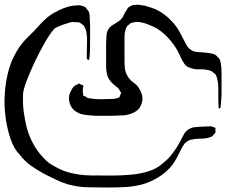

<svg xmlns="http://www.w3.org/2000/svg" viewBox="-110 -736 984 835"><g transform="rotate(-90 381.5 -318.0)"><path d="M197 78V76Q196 64 196 51.5Q196 39 193 28Q192 25 192 21.5Q192 18 190 15Q183 -2 169 -11Q155 -20 140 -27Q125 -34 110.5 -42Q96 -50 82 -60Q51 -85 30 -118.5Q9 -152 -2 -189Q-12 -226 -14 -264.5Q-16 -303 -16 -340Q-16 -378 -15 -425.5Q-14 -473 -2 -515Q6 -541 17.5 -565Q29 -589 41 -613Q58 -645 78 -673.5Q98 -702 127 -724Q152 -749 196.5 -764Q241 -779 291.5 -785.5Q342 -792 386 -789Q424 -787 462 -779.5Q500 -772 535 -758Q555 -749 574.5 -738Q594 -727 611 -713Q626 -701 639.5 -687Q653 -673 666 -660Q681 -646 696.5 -632Q712 -618 725 -602Q735 -590 742.5 -576.5Q750 -563 757 -549Q765 -532 770.5 -512.5Q776 -493 776 -473Q776 -470 776.5 -466.5Q777 -463 776 -459Q775 -456 774 -453Q773 -450 772 -447L769 -439Q766 -436 760 -432Q759 -431 756.5 -429Q754 -427 752 -425Q745 -421 735.5 -420Q726 -419 718 -419Q687 -417 655.5 -417.5Q624 -418 593 -418Q583 -418 573 -418.5Q563 -419 552 -420Q550 -421 547 -421Q544 -421 541 -422Q541 -422 540 -421.5Q539 -421 539 -422Q538 -422 540 -426.5Q542 -431 543 -432H570Q591 -432 612.5 -431Q634 -430 655 -433Q659 -434 663 -434.5Q667 -435 670 -436Q673 -437 676 -439Q679 -441 682 -442Q684 -443 686 -444Q688 -445 689 -446Q691 -447 692 -449.5Q693 -452 694 -453Q696 -455 698.5 -458.5Q701 -462 702 -465Q703 -469 703 -473.5Q703 -478 703 -482Q705 -490 703 -499.5Q701 -509 698 -517Q690 -546 676 -572Q655 -591 616 -613.5Q577 -636 533 -657Q489 -678 451 -692.5Q413 -707 394 -709Q375 -710 355.5 -709.5Q336 -709 317 -707Q298 -704 278.5 -700.5Q259 -697 240 -692Q206 -682 175 -665.5Q144 -649 118 -625Q110 -618 101.5 -609Q93 -600 87 -591Q75 -572 65.5 -552.5Q56 -533 50 -512Q37 -466 36.5 -413.5Q36 -361 36 -323Q36 -285 39.5 -243Q43 -201 54.5 -164Q66 -127 89 -102Q106 -80 128 -62.5Q150 -45 175 -31Q194 -21 214 -10.5Q234 0 243 22Q246 30 246.5 39Q247 48 248 56Q249 67 249 78Q249 89 250 100Q251 106 249.5 110.5Q248 115 246 121Q245 122 245 124Q245 126 243 127Q242 128 238 127.5Q234 127 232 127Q231 127 228 127.5Q225 128 223 128Q222 127 219.5 124.5Q217 122 215 121Q214 119 211.5 117.5Q209 116 207 114L204 107Q198 93 197 78ZM774 -176 773 -174Q770 -164 767 -154Q764 -144 760 -135Q746 -104 723 -78.5Q700 -53 672 -35Q660 -28 648 -21.5Q636 -15 624 -9Q617 -5 608.5 -1Q600 3 593 9Q574 26 573 50Q572 74 569 98Q568 105 566 114Q564 123 559 130Q558 131 556.5 132.5Q555 134 553 136Q551 138 548.5 140.5Q546 143 543 145Q536 149 525.5 150.5Q515 152 507 153Q494 154 481.5 154Q469 154 456 154H384Q374 153 364 152.5Q354 152 343 151Q341 150 336.5 150Q332 150 330 149Q329 149 328.5 145.5Q328 142 328 142Q329 141 333.5 141Q338 141 339 141Q347 140 356 140Q365 140 374 140Q391 140 408.5 140Q426 140 443 138Q451 136 460.5 134Q470 132 477 127Q480 124 484 118L491 109Q492 107 492.5 104Q493 101 494 99Q499 78 498 56Q497 34 506 14Q507 12 508 9Q509 6 510 4Q515 -3 522.5 -8Q530 -13 537 -17Q549 -23 562 -29Q575 -35 587 -42Q623 -64 651 -94.5Q679 -125 693 -165Q698 -177 701.5 -191.5Q705 -206 704 -219Q703 -224 702 -230Q701 -236 699 -240Q698 -243 695 -246Q692 -249 690 -251Q688 -256 685 -257Q681 -260 675 -262Q669 -264 665 -265Q658 -267 650.5 -267.5Q643 -268 636 -268H529Q521 -267 511.5 -267Q502 -267 494 -265Q484 -263 473.5 -257.5Q463 -252 455 -245Q447 -238 440.5 -229Q434 -220 426 -212Q413 -202 397 -195.5Q381 -189 364 -190Q350 -192 339 -198Q335 -200 331.5 -202Q328 -204 326 -206Q314 -217 307 -235Q298 -255 297.5 -278Q297 -301 296 -323V-396Q297 -411 298.5 -427Q300 -443 304 -458Q307 -467 313 -477Q319 -487 326 -493Q340 -505 360 -508.5Q380 -512 396 -505Q404 -501 412.5 -496.5Q421 -492 426 -485Q428 -483 429 -480Q430 -477 431 -475Q432 -474 434 -470.5Q436 -467 436 -465Q436 -464 434.5 -461.5Q433 -459 432 -458Q431 -457 430 -452.5Q429 -448 427 -447Q426 -446 422 -447.5Q418 -449 416 -449Q402 -451 392 -448Q391 -448 388 -448Q385 -448 384 -447Q383 -446 382 -443.5Q381 -441 380 -439Q379 -436 376.5 -433Q374 -430 373 -427Q372 -424 372 -420Q372 -416 371 -413Q368 -391 368 -369Q368 -347 369 -326Q369 -311 373 -299Q374 -298 374.5 -295Q375 -292 376 -291Q378 -289 383 -287.5Q388 -286 391 -285Q393 -283 396 -283Q398 -283 399 -284Q400 -285 401 -286L413 -293Q416 -295 418 -297.5Q420 -300 422 -303Q427 -309 432.5 -315.5Q438 -322 444 -327Q461 -342 481 -345Q494 -348 507.5 -348Q521 -348 534 -348H611Q626 -347 642 -346.5Q658 -346 671 -339Q683 -332 690 -320.5Q697 -309 704 -298Q706 -296 708 -292.5Q710 -289 712 -287Q721 -277 733.5 -271.5Q746 -266 757 -258Q759 -257 762 -255.5Q765 -254 766 -252Q768 -251 769.5 -248Q771 -245 772 -243Q773 -241 774.5 -238Q776 -235 777 -233Q778 -231 778 -228Q778 -225 778 -223Q780 -211 778 -199.5Q776 -188 774 -176Z"/></g></svg>

Font: Rubik Vinyl
Style: Regular
Weight: 400
Designer: Hubert and Fischer, NaN
Foundry: Hubert and Fischer, NaN
Version: Version 2.200